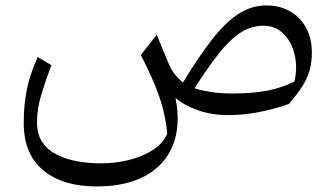

<svg xmlns="http://www.w3.org/2000/svg" viewBox="-20 -414 1234 707"><path d="M819.3 9.8Q760.3 9.8 710 -7.6Q659.7 -24.9 626.5 -53.2Q646 48.3 616.5 121.3Q586.9 194.3 515.4 233.4Q443.8 272.5 336.4 272.5Q210.4 272.5 138.9 212.9Q67.4 153.3 67.4 39.1Q67.4 -32.7 80.1 -90.3Q92.8 -147.9 119.1 -204.1L169.4 -173.8Q150.4 -125 133.3 -69.6Q116.2 -14.2 116.2 36.6Q116.2 82 137.2 111.3Q158.2 140.6 192.9 157.2Q227.5 173.8 269 180.7Q310.5 187.5 351.6 187.5Q405.3 187.5 455.3 175Q505.4 162.6 543 138.2Q580.6 113.8 595.7 78.1Q589.8 8.8 565.9 -59.6Q542 -127.9 498.5 -211.4L557.1 -286.1L598.1 -186.5Q609.4 -158.7 621.6 -143.1Q633.8 -127.4 653.3 -109.9Q712.9 -207.5 762.5 -270.5Q812 -333.5 859.6 -363.8Q907.2 -394 960.4 -394Q1035.2 -394 1081.8 -346.2Q1128.4 -298.3 1128.4 -220.7Q1128.4 -186 1120.6 -157Q1112.8 -127.9 1094.5 -98.4Q1076.2 -68.8 1043.9 -31.2Q987.3 -11.7 932.6 -1Q877.9 9.8 819.3 9.8ZM1064 -113.3Q1076.2 -165.5 1064.9 -212.6Q1053.7 -259.8 1023.9 -289.6Q994.1 -319.3 950.7 -319.3Q903.8 -319.3 864 -292.7Q824.2 -266.1 784.2 -214.8Q744.1 -163.6 696.3 -88.9Q720.2 -81.1 755.9 -75.4Q791.5 -69.8 836.9 -69.8Q913.1 -69.8 966.3 -80.6Q1019.5 -91.3 1064 -113.3Z"/></svg>

Font: Pinar Regular
Style: Regular
Weight: 400
Designer: Amin Abedi
Version: Version 3.000